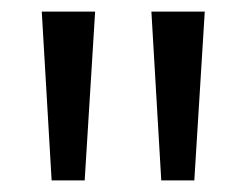

<svg xmlns="http://www.w3.org/2000/svg" viewBox="-20 -640 425 331"><path d="M52 -620H144L126 -329H69ZM241 -620H333L315 -329H258Z"/></svg>

Font: Yrsa Medium
Style: Regular
Weight: 500
Designer: Anna Giedrys (Yrsa+Rasa design), David Brezina (Yrsa art-direction, Rasa art-direction, design)
Foundry: Rosetta Type Foundry
Version: Version 2.004